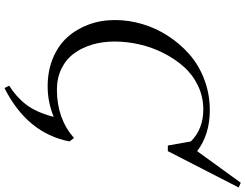

<svg xmlns="http://www.w3.org/2000/svg" viewBox="-138 -750 1087 851"><g transform="rotate(90 405.5 -324.5)"><path d="M68.8 -291Q68.8 -351.1 86.4 -411.1Q104 -471.2 138.7 -524.9Q173.3 -578.6 220.7 -620.4Q268.1 -662.1 332.3 -686.5Q396.5 -710.9 467.8 -710.9Q576.7 -710.9 649.9 -654.8L790 -848.1L811 -838.9L649.9 -524.9H625L606.9 -627Q551.8 -682.1 464.8 -682.1Q409.2 -682.1 360.1 -658.7Q311 -635.3 275.9 -595.7Q240.7 -556.2 215.1 -505.4Q189.5 -454.6 176.8 -399.2Q164.1 -343.8 164.1 -289.1Q164.1 -236.8 177.2 -191.2Q190.4 -145.5 216.3 -109.9Q242.2 -74.2 283.7 -53.7Q325.2 -33.2 377.9 -33.2Q504.9 -33.2 591.8 -108.9L606.9 -88.9Q570.3 98.6 370.1 199.2L359.9 178.2Q410.6 146.5 444.3 102.1Q478 57.6 498 -19Q432.1 7.8 362.8 7.8Q294.4 7.8 238.3 -15.4Q182.1 -38.6 145.5 -79.1Q108.9 -119.6 88.9 -173.8Q68.8 -228 68.8 -291Z"/></g></svg>

Font: Dihjauti
Style: Bold Italic
Weight: 700
Italic angle: -9°
Designer: T. Christopher White
Version: Version 3.0.0